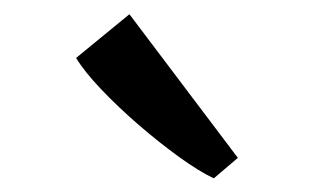

<svg xmlns="http://www.w3.org/2000/svg" viewBox="-20 -877 441 270"><path d="M280 -626.5Q260 -636 232.2 -656Q204.5 -676 175.2 -701.2Q146 -726.5 122.2 -751.5Q98.5 -776.5 87 -795.5L162 -857L314.5 -655L281 -626.5Z"/></svg>

Font: Merriweather 48pt
Style: Regular
Weight: 400
Version: Version 2.100